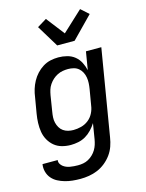

<svg xmlns="http://www.w3.org/2000/svg" viewBox="-144 -863 888 1171"><g transform="rotate(-15 300.0 -277.5)"><path d="M215 223Q190 223 165.5 220.5Q141 218 118 211.5Q95 205 74 194Q53 183 38 165.5Q23 148 16.5 124.5Q10 101 14 76H110Q108 89 114 99.5Q120 110 129 117Q138 124 149 128.5Q160 133 172 135Q184 137 196.5 138Q209 139 222 139Q238 139 255 136Q272 133 287.5 124.5Q303 116 316 103.5Q329 91 338 76Q347 61 352 45Q357 29 360 12L376 -86Q363 -65 345 -46Q327 -27 305.5 -14.5Q284 -2 259.5 3Q235 8 212 8Q183 8 156 0.5Q129 -7 108.5 -24Q88 -41 74.5 -65Q61 -89 56.5 -116.5Q52 -144 53 -173Q54 -202 59 -231L76 -331Q79 -355 86.5 -379.5Q94 -404 106.5 -427Q119 -450 137 -469.5Q155 -489 177.5 -503Q200 -517 225 -522.5Q250 -528 275 -528Q303 -528 330 -521Q357 -514 377.5 -497.5Q398 -481 410.5 -457Q423 -433 429 -406L448 -520H545L454 26Q450 53 440.5 80Q431 107 414 130.5Q397 154 373.5 173Q350 192 323.5 203Q297 214 269.5 218.5Q242 223 215 223ZM251 -76Q275 -76 300 -82.5Q325 -89 345.5 -105Q366 -121 378 -144.5Q390 -168 393 -192L410 -292Q413 -310 414 -328.5Q415 -347 412 -364.5Q409 -382 401 -397.5Q393 -413 380 -424Q367 -435 349.5 -439.5Q332 -444 314 -444Q297 -444 280 -441Q263 -438 247 -430Q231 -422 217.5 -410Q204 -398 193.5 -382.5Q183 -367 178 -350.5Q173 -334 170 -317L154 -217Q151 -200 150 -182.5Q149 -165 153 -148.5Q157 -132 165.5 -117.5Q174 -103 187.5 -93.5Q201 -84 217.5 -80Q234 -76 251 -76ZM288 -600 204 -738 263 -774 352 -659 480 -778 529 -734 398 -600Z"/></g></svg>

Font: Iosevka Md Ex Obl
Style: Regular
Weight: 500
Width: 7
Italic angle: -9°
Monospace: yes
Designer: Belleve Invis
Foundry: Belleve Invis
Version: Version 32.5.0; ttfautohint (v1.8.4)